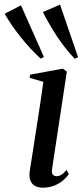

<svg xmlns="http://www.w3.org/2000/svg" viewBox="-92 -816 364 846"><path d="M95.5 11Q78 11 63.8 4Q49.5 -3 42.5 -19Q35.5 -35 39 -62.5Q40.5 -71 45 -100Q49.5 -129 56.2 -171.8Q63 -214.5 70.5 -263.8Q78 -313 85.8 -362.8Q93.5 -412.5 99 -455.5L38.5 -473L40.5 -487L185 -513.5L202.5 -500.5L137.5 -72Q134.5 -53 141.2 -46.2Q148 -39.5 156.5 -39.5Q167 -39.5 176.8 -45Q186.5 -50.5 201.5 -67L211 -48.5Q200 -32.5 183.2 -19Q166.5 -5.5 144.5 2.8Q122.5 11 95.5 11ZM87.5 -557.5Q65 -578 42.2 -602.5Q19.5 -627 -1.2 -653Q-22 -679 -40 -705.2Q-58 -731.5 -71.5 -755.5L0.5 -792.5L101.5 -565ZM237.5 -557Q216 -579 196 -604.5Q176 -630 158.2 -657Q140.5 -684 125 -711Q109.5 -738 97 -763L172.5 -795.5L252 -564Z"/></svg>

Font: Merriweather 144pt
Style: Italic
Weight: 400
Italic angle: -7.8°
Version: Version 2.101